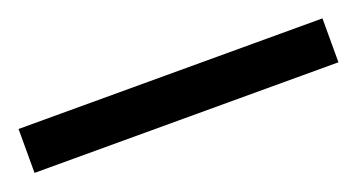

<svg xmlns="http://www.w3.org/2000/svg" viewBox="-27 -923 489 263"><g transform="rotate(-20 217.5 -792.0)"><path d="M439 -760H-4V-824H439Z"/></g></svg>

Font: Noto Sans Bengali UI ExtraCondensed
Style: Regular
Weight: 400
Width: 2
Designer: Jelle Bosma - Monotype Design Team
Foundry: Monotype Imaging Inc.
Version: Version 2.003; ttfautohint (v1.8.4.7-5d5b)